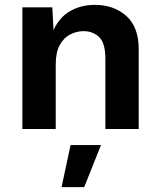

<svg xmlns="http://www.w3.org/2000/svg" viewBox="-20 -530 659 789"><path d="M72 0V-500H195L200 -406Q223 -458 267.5 -484Q312 -510 370 -510Q448 -510 499 -464.5Q550 -419 550 -328V0H413V-289Q413 -353 387.5 -377.5Q362 -402 323 -402Q295 -402 268.5 -388.5Q242 -375 225.5 -345Q209 -315 209 -265V0ZM395 66 326 239H233L270 66Z"/></svg>

Font: Work Sans SemiBold
Style: Regular
Weight: 600
Designer: Wei Huang
Foundry: Wei Huang
Version: Version 2.010; ttfautohint (v1.8.3)